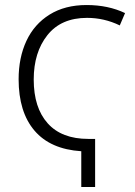

<svg xmlns="http://www.w3.org/2000/svg" viewBox="-20 -744 537 763"><path d="M477 -692 456 -643Q394 -673 326 -673Q223 -673 168.5 -604.5Q114 -536 114 -428Q114 -316 169.5 -254Q225 -192 331 -192H358V-1H303V-143Q180 -151 117 -225Q54 -299 54 -429Q54 -515 85 -581.5Q116 -648 177 -686Q238 -724 324 -724Q410 -724 477 -692Z"/></svg>

Font: Noto Sans Display Light Narrow
Style: Regular
Weight: 300
Width: 4
Designer: Monotype Design team
Foundry: Monotype Imaging Inc.
Version: Version 1.000